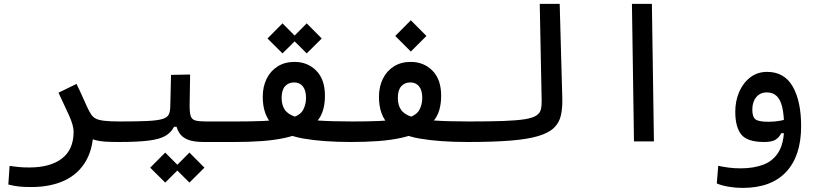

<svg xmlns="http://www.w3.org/2000/svg" viewBox="-20 -713 4142 968"><path d="M451.2 -76.7Q453.1 26.9 415.3 95Q377.4 163.1 306.4 196.5Q235.4 230 137.7 230Q98.6 230 73.7 227.1Q48.8 224.1 22 217.3L28.3 123.5Q56.2 127 75.7 129.2Q95.2 131.3 127.9 131.3Q232.9 131.3 292 86.4Q351.1 41.5 351.1 -49.3Q351.1 -80.6 327.4 -132.8Q303.7 -185.1 274.9 -245.6L365.7 -290Q384.8 -251 397.7 -221.4Q410.6 -191.9 420.7 -170.7Q430.7 -149.4 440.9 -134.3Q449.2 -122.1 463.4 -114.7Q477.5 -107.4 506.1 -104Q534.7 -100.6 585.9 -100.6Q604.5 -100.6 613.5 -91.3Q622.6 -82 622.6 -56.2Q622.6 -22 610.1 -9.5Q597.7 2.9 580.1 2.9Q537.1 2.9 508.3 1Q479.5 -1 459 -7.1Q438.5 -13.2 420.2 -25.4Q401.9 -37.6 379.9 -58.1Z M580.1 2.9 585.9 -100.6Q672.4 -100.6 722.9 -103Q773.4 -105.5 798.1 -112.8Q822.8 -120.1 830.3 -134.8Q837.9 -149.4 838.4 -174.3L842.3 -335.4L938.5 -337.4L936 -179.2Q936 -143.6 928.5 -124Q920.9 -104.5 910.4 -94Q899.9 -83.5 890.1 -74.2L857.4 -73.7Q842.8 -44.9 814 -28.1Q785.2 -11.2 730 -4.2Q674.8 2.9 580.1 2.9ZM1166 2.9Q1135.3 2.9 1108.6 2.9Q1082 2.9 1057.1 2.9Q1032.2 2.9 1007.3 2.9Q955.6 2.9 926 -9.3Q896.5 -21.5 882.6 -45.2Q868.7 -68.8 863.8 -102.1L936 -179.2Q936 -143.6 941.9 -127Q947.8 -110.4 965.3 -105.5Q982.9 -100.6 1018.6 -100.6Q1057.1 -100.6 1091.6 -100.6Q1126 -100.6 1171.9 -100.6Q1190.4 -100.6 1199.5 -87.6Q1208.5 -74.7 1208.5 -56.2Q1208.5 -22 1196 -9.5Q1183.6 2.9 1166 2.9ZM935.1 207.5 859.4 132.3 935.1 56.2 1010.7 132.3ZM813 207.5 737.3 132.3 813 56.2 888.7 132.3Z M1164.1 2.9 1171.9 -100.6Q1248 -100.6 1304.7 -103Q1361.3 -105.5 1400.1 -110.6Q1439 -115.7 1461.4 -123Q1496.1 -134.8 1509.5 -161.4Q1522.9 -188 1522.9 -219.2Q1522.9 -257.8 1506.8 -277.6Q1490.7 -297.4 1462.9 -297.4Q1434.1 -297.4 1417 -278.1Q1399.9 -258.8 1399.9 -219.7Q1399.9 -183.6 1415.5 -160.2Q1431.2 -136.7 1470.2 -123.8Q1509.3 -110.8 1579.6 -105.7Q1649.9 -100.6 1758.8 -100.6Q1786.1 -100.6 1798.8 -89.8Q1811.5 -79.1 1811.5 -51.8Q1811.5 -21 1795.4 -9Q1779.3 2.9 1750.5 2.9Q1609.9 2.9 1510 -14.4Q1410.2 -31.7 1357.4 -81.1Q1304.7 -130.4 1304.7 -225.1Q1304.7 -276.4 1324.5 -316.2Q1344.2 -356 1380.1 -378.4Q1416 -400.9 1464.8 -400.9Q1530.8 -400.9 1574.5 -356.7Q1618.2 -312.5 1618.2 -231Q1618.2 -164.6 1593.8 -123Q1569.3 -81.5 1511.7 -51.3Q1471.2 -29.8 1417.5 -18.1Q1363.8 -6.3 1299.8 -1.7Q1235.8 2.9 1164.1 2.9ZM1526.4 -443.8 1450.7 -519 1526.4 -595.2 1602.1 -519ZM1404.3 -443.8 1328.6 -519 1404.3 -595.2 1480 -519Z M1750 2.9 1757.8 -100.6Q1834 -100.6 1890.6 -103Q1947.3 -105.5 1986.1 -110.6Q2024.9 -115.7 2047.4 -123Q2082 -134.8 2095.5 -161.4Q2108.9 -188 2108.9 -219.2Q2108.9 -257.8 2092.8 -277.6Q2076.7 -297.4 2048.8 -297.4Q2020 -297.4 2002.9 -278.1Q1985.8 -258.8 1985.8 -219.7Q1985.8 -183.6 2001.5 -160.2Q2017.1 -136.7 2056.2 -123.8Q2095.2 -110.8 2165.5 -105.7Q2235.8 -100.6 2344.7 -100.6Q2372.1 -100.6 2384.8 -89.8Q2397.5 -79.1 2397.5 -51.8Q2397.5 -21 2381.3 -9Q2365.2 2.9 2336.4 2.9Q2195.8 2.9 2095.9 -14.4Q1996.1 -31.7 1943.4 -81.1Q1890.6 -130.4 1890.6 -225.1Q1890.6 -276.4 1910.4 -316.2Q1930.2 -356 1966.1 -378.4Q2002 -400.9 2050.8 -400.9Q2116.7 -400.9 2160.4 -356.7Q2204.1 -312.5 2204.1 -231Q2204.1 -164.6 2179.7 -123Q2155.3 -81.5 2097.7 -51.3Q2057.1 -29.8 2003.4 -18.1Q1949.7 -6.3 1885.7 -1.7Q1821.8 2.9 1750 2.9ZM2051.3 -453.1 1972.7 -531.7 2051.3 -610.8 2129.9 -531.7Z M2337.9 2.9Q2323.7 2.9 2316.7 -11Q2309.6 -24.9 2309.6 -51.3Q2309.6 -80.1 2319.3 -90.3Q2329.1 -100.6 2343.8 -100.6Q2448.7 -100.6 2517.1 -103Q2585.4 -105.5 2625 -111.8Q2664.6 -118.2 2683.1 -129.9Q2701.7 -141.6 2706.5 -160.2Q2711.4 -178.7 2710.9 -205.1L2701.2 -693.4H2801.8L2814.9 -219.7Q2816.4 -169.4 2808.1 -132.1Q2799.8 -94.7 2773.2 -68.8Q2746.6 -43 2693.8 -27.1Q2641.1 -11.2 2554.2 -4.2Q2467.3 2.9 2337.9 2.9Z M3176.3 0 3166 -693.4H3266.6L3276.9 0Z M3723.6 234.4Q3689 234.4 3654.1 228.5Q3619.1 222.7 3593.8 211.9L3601.1 123Q3629.9 128.9 3656 132.3Q3682.1 135.7 3714.8 135.7Q3781.2 135.7 3830.3 116.5Q3879.4 97.2 3906.2 52Q3933.1 6.8 3933.1 -70.3Q3933.1 -133.8 3923.8 -172.6Q3914.6 -211.4 3895.3 -229.2Q3876 -247.1 3846.2 -247.1Q3812.5 -247.1 3792.7 -223.1Q3772.9 -199.2 3772.9 -160.2Q3772.9 -123.5 3788.8 -111.3Q3804.7 -99.1 3854 -99.1Q3885.7 -99.1 3912.8 -104.2Q3939.9 -109.4 3978.5 -119.1L3973.6 -41.5H3918.9Q3908.2 -20 3889.9 -8.5Q3871.6 2.9 3832.5 2.9Q3747.1 2.9 3717 -35.2Q3687 -73.2 3687 -149.9Q3687 -204.1 3706.8 -249.8Q3726.6 -295.4 3762.7 -323Q3798.8 -350.6 3847.7 -350.6Q3934.1 -350.6 3976.6 -276.9Q4019 -203.1 4019 -76.7Q4019 72.8 3943.6 153.6Q3868.2 234.4 3723.6 234.4Z"/></svg>

Font: Cascadia Code
Style: Regular
Weight: 400
Monospace: yes
Designer: Aaron Bell
Foundry: Saja Typeworks
Version: Version 2106.017